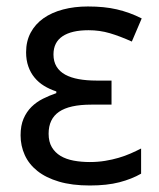

<svg xmlns="http://www.w3.org/2000/svg" viewBox="-20 -566 493 596"><path d="M326.2 -315.9V-241.2H263.2Q195.8 -241.2 163.3 -219Q130.9 -196.8 130.9 -150.9Q130.9 -126 140.9 -109.1Q150.9 -92.3 168 -82Q185.1 -71.8 208.5 -67.4Q231.9 -63 258.8 -63Q283.7 -63 306.2 -66.7Q328.6 -70.3 348.4 -76.2Q368.2 -82 385.5 -89.6Q402.8 -97.2 418 -105V-26.9Q389.2 -10.3 350.6 -0.2Q312 9.8 258.8 9.8Q203.6 9.8 163.1 -2.2Q122.6 -14.2 96.2 -35.2Q69.8 -56.2 56.9 -84.7Q43.9 -113.3 43.9 -146Q43.9 -176.3 53.2 -197.8Q62.5 -219.2 77.9 -234.4Q93.3 -249.5 113.3 -259.5Q133.3 -269.5 154.8 -276.9V-282.2Q133.8 -289.1 116.7 -299.6Q99.6 -310.1 87.2 -325.2Q74.7 -340.3 67.9 -359.9Q61 -379.4 61 -403.8Q61 -438 75.2 -464.6Q89.4 -491.2 115 -509.3Q140.6 -527.3 175.8 -536.6Q210.9 -545.9 252.9 -545.9Q278.8 -545.9 300.8 -543.7Q322.8 -541.5 342.8 -536.9Q362.8 -532.2 381.6 -525.4Q400.4 -518.6 419.9 -508.8L389.2 -437Q352.5 -453.6 321 -462.9Q289.6 -472.2 254.9 -472.2Q202.1 -472.2 174.1 -453.4Q146 -434.6 146 -397Q146 -375 155.5 -359.4Q165 -343.8 182.6 -334.2Q200.2 -324.7 224.6 -320.3Q249 -315.9 278.8 -315.9Z"/></svg>

Font: Droid Sans
Style: Regular
Weight: 400
Foundry: Ascender Corporation
Version: Version 1.00 build 114